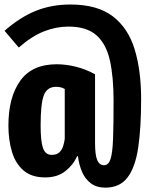

<svg xmlns="http://www.w3.org/2000/svg" viewBox="-22 -749 657 865"><path d="M294.4 -728.7Q416.4 -728.7 485.9 -675.6Q555.4 -622.6 584.6 -526.9Q613.8 -431.3 613.8 -303.1Q613.8 -173.8 600.8 -84.9Q587.7 4.1 552.8 50.3Q517.9 96.4 452.3 96.4Q413.3 96.4 387.4 76.9Q361.5 57.4 347.7 25.4Q333.8 -6.7 329.2 -45.1H325.1Q308.2 -6.2 272.3 22.1Q236.4 50.3 181.5 50.3Q121 50.3 84.6 19.5Q48.2 -11.3 32.1 -64.4Q15.9 -117.4 15.9 -183.6Q15.9 -310.3 69 -384.9Q122.1 -459.5 233.8 -459.5Q274.9 -459.5 319.5 -448.5Q364.1 -437.4 406.2 -414.4V-106.7Q406.2 -49.7 416.2 -27.2Q426.2 -4.6 447.2 -4.6Q467.2 -4.6 476.2 -33.1Q485.1 -61.5 487.4 -125.1Q489.7 -188.7 489.7 -294.4Q489.7 -402.1 473.1 -476.7Q456.4 -551.3 412.3 -590.3Q368.2 -629.2 286.2 -629.2Q231.3 -629.2 176.7 -607.9Q122.1 -586.7 62.6 -534.9L-1.5 -610.3Q68.7 -671.8 139.7 -700.3Q210.8 -728.7 294.4 -728.7ZM230.8 -357.9Q190.3 -357.9 175.6 -320Q161 -282.1 161 -183.6Q161 -113.8 171.5 -82.6Q182.1 -51.3 210.8 -51.3Q233.8 -51.3 245.6 -62.8Q257.4 -74.4 262.6 -91Q267.7 -107.7 269.7 -123.6V-348.2Q260 -353.3 251.3 -355.6Q242.6 -357.9 230.8 -357.9Z"/></svg>

Font: Fira Code
Style: Bold
Weight: 700
Monospace: yes
Designer: Carrois Corporate, Edenspiekermann AG, Nikita Prokopov
Foundry: Carrois Corporate, Edenspiekermann AG, Nikita Prokopov
Version: Version 6.000; ttfautohint (v1.8.2) -l 8 -r 50 -G 200 -x 14 